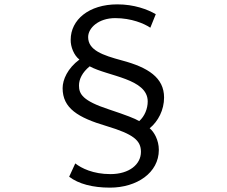

<svg xmlns="http://www.w3.org/2000/svg" viewBox="-20 -796 1040 880"><path d="M694 -731C656 -753 595 -776 518 -776C387 -776 304 -705 304 -614C303 -582 319 -542 344 -523C290 -483 267 -431 267 -392C267 -300 337 -257 469 -218C592 -181 626 -152 626 -100C626 -43 573 2 486 2C407 2 353 -25 325 -47L297 14C340 47 405 64 484 64C607 64 708 -4 708 -109C708 -154 686 -192 666 -208C705 -240 732 -292 732 -349C732 -440 659 -487 539 -519C450 -543 384 -566 384 -626C384 -668 432 -713 508 -713C582 -713 641 -688 669 -669ZM391 -492C475 -446 657 -436 657 -331C657 -298 643 -263 618 -241C598 -253 559 -268 478 -295C359 -334 342 -365 342 -404C342 -433 357 -464 391 -492Z"/></svg>

Font: Noto Sans Japanese Regular
Style: Regular
Weight: 400
Designer: Ryoko NISHIZUKA (kana & ideographs); Paul D. Hunt (Latin, Greek & Cyrillic); Wenlong ZHANG (bopomofo); Sandoll Communica
Foundry: Adobe Systems Incorporated
Version: Version 1.000;PS 1;hotconv 1.0.78;makeotf.lib2.5.61930